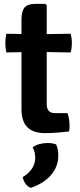

<svg xmlns="http://www.w3.org/2000/svg" viewBox="-20 -668 403 970"><path d="M88.5 -568Q88.5 -611.5 104 -630Q119.5 -648.5 159 -648.5H209L216 -641.5V-141.5Q216 -120.5 225.8 -108.5Q235.5 -96.5 259 -96.5H321Q331.5 -66 331.5 -33Q331.5 -26 331 -18.2Q330.5 -10.5 328.5 -4Q302 -0.5 269.8 2Q237.5 4.5 207.5 4.5Q148 4.5 118.2 -25.2Q88.5 -55 88.5 -117ZM337 -497.5Q343 -474.5 343 -451Q343 -425 337 -403L161.5 -406L12 -403Q7 -426 7 -451Q7 -473.5 12 -497.5L164.5 -495ZM263.5 61.5Q274.5 84 274.5 118Q274.5 174 237.2 216.8Q200 259.5 135.5 281Q120 275.5 109 260.5Q98 245.5 95 226.5Q158 188 158 128.5Q158 115.5 154.8 101.8Q151.5 88 145 76Q176 54.5 221 54.5Q245 54.5 263.5 61.5Z"/></svg>

Font: Signika SemiBold
Style: Regular
Weight: 600
Designer: Anna Giedry
Foundry: Anna Giedry
Version: Version 2.001